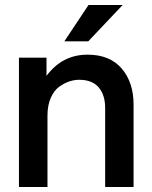

<svg xmlns="http://www.w3.org/2000/svg" viewBox="-20 -752 613 772"><path d="M402.8 -317.9Q402.8 -369.6 377 -400.4Q351.1 -431.2 297.9 -431.2Q279.3 -431.2 259.5 -424.8Q239.7 -418.5 218.8 -403.8Q197.8 -389.2 184.3 -358.9Q170.9 -328.6 170.9 -287.1V0H56.2V-520H167V-446.8Q230 -532.2 332 -532.2Q421.4 -532.2 469.2 -476.6Q517.1 -420.9 517.1 -331.1V0H402.8ZM238.8 -585.9 335.9 -731.9H473.1L335 -585.9Z"/></svg>

Font: Aspekta 550
Style: Regular
Weight: 550
Designer: Ivo Dolenc
Version: Version 2.000